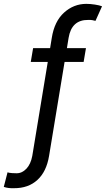

<svg xmlns="http://www.w3.org/2000/svg" viewBox="-96 -780 554 1004"><path d="M353.5 -528.3 341.3 -456.1H241.7L160.6 35.2Q147 117.7 99.4 161.1Q51.8 204.6 -22.9 204.1Q-37.6 204.6 -50.5 203.1Q-63.5 201.7 -76.2 197.3L-56.6 121.1Q-49.8 124 -33 125.2Q-16.1 126.5 -9.8 126Q19 126.5 42 102.3Q64.9 78.1 72.8 35.2L153.8 -456.1H64.9L77.1 -528.3H166L174.8 -582Q188.5 -668.5 239 -714.1Q289.6 -759.8 355.5 -759.8Q376 -759.8 400.1 -756.1Q424.3 -752.4 437.5 -747.1L403.3 -670.9Q396.5 -672.9 387 -674.6Q377.4 -676.3 365.2 -675.8Q278.3 -676.8 262.7 -582L253.9 -528.3Z"/></svg>

Font: Inter Display
Style: Italic
Weight: 400
Italic angle: -9.39999°
Designer: Rasmus Andersson
Foundry: rsms
Version: Version 4.000;git-a52131595